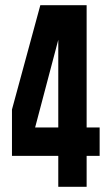

<svg xmlns="http://www.w3.org/2000/svg" viewBox="-20 -718 428 738"><path d="M313 -228H363V-119H313V0H204V-119H26V-297L135 -698H313ZM204 -228V-565L115 -228Z"/></svg>

Font: Bayformers-TFTCGName
Style: Regular
Weight: 400
Designer: billmoo
Foundry: Bayformers
Version: Version 1.021;Fontself Maker 3.5.4